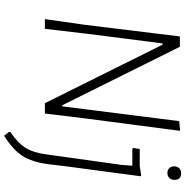

<svg xmlns="http://www.w3.org/2000/svg" viewBox="-4 -680 878 909"><g transform="rotate(90 434.5 -226.0)"><path d="M801 -645Q832 -645 832 -614Q832 -598 823 -589Q814 -580 799 -580Q785 -580 776.5 -589Q768 -598 768 -612Q768 -627 777 -636Q786 -645 801 -645ZM600 -640 540 -182 518 0H469L192 -557H186L141 -205L117 0H71L98 -190L153 -639H202L479 -82H484L554 -636ZM812 -456 815 -454 768 -101 758 -18Q748 61 718.5 106.5Q689 152 623 193L605 170L606 163Q658 128 681 90.5Q704 53 712 -11L761 -362L765 -414H685L681 -419L686 -449H765Z"/></g></svg>

Font: Alegreya Sans SC Light
Style: Italic
Weight: 300
Italic angle: -7°
Designer: Juan Pablo del Peral
Foundry: Huerta Tipografica
Version: Version 2.007